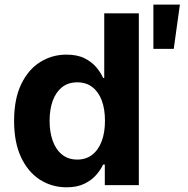

<svg xmlns="http://www.w3.org/2000/svg" viewBox="-20 -784 794 813"><path d="M262 9.1Q199.4 9.1 148.8 -23.3Q98.3 -55.8 69 -118.5Q39.7 -181.1 39.7 -272Q39.7 -365.3 69.9 -427.7Q100.1 -490.2 150.5 -521.5Q200.9 -552.7 261.1 -552.7Q307.5 -552.7 338.4 -537.1Q369.2 -521.5 388.2 -498.7Q407.1 -475.8 416.7 -454H421.4V-727.5H567.9V0H423.8V-87.4H416.7Q406.6 -65.4 387.3 -43.2Q368 -21 337.4 -6Q306.8 9.1 262 9.1ZM307.1 -108.3Q344.5 -108.3 370.7 -128.9Q397 -149.5 410.8 -186.4Q424.5 -223.3 424.5 -272.5Q424.5 -322.2 410.9 -358.7Q397.2 -395.1 371 -415.2Q344.7 -435.4 307.1 -435.4Q268.7 -435.4 242.6 -414.6Q216.5 -393.8 203.2 -357.1Q190 -320.4 190 -272.5Q190 -224.6 203.4 -187.4Q216.7 -150.3 243 -129.3Q269.2 -108.3 307.1 -108.3ZM629.5 -577.1V-764.4H741.7L715.7 -577.1Z"/></svg>

Font: Atlassian Sans
Style: Regular
Weight: 400
Designer: Rasmus Andersson
Foundry: Modifications by Atlassian Pty Ltd, manufactured by rsms
Version: Version 4.001;git-9221beed3